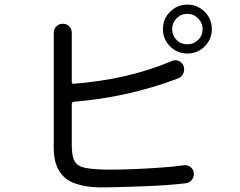

<svg xmlns="http://www.w3.org/2000/svg" viewBox="-20 -808 1040 832"><path d="M792 -788Q836 -788 867 -757Q898 -726 898 -682Q898 -638 867 -607Q836 -576 792 -576Q748 -576 717 -607Q686 -638 686 -682Q686 -726 717 -757Q748 -788 792 -788ZM792 -616Q819 -616 838.5 -635Q858 -654 858 -682Q858 -709 838.5 -728.5Q819 -748 792 -748Q764 -748 745 -728.5Q726 -709 726 -682Q726 -654 745 -635Q764 -616 792 -616ZM777 -92Q794 -94 807 -83Q820 -72 820 -54Q820 -39 810.5 -27.5Q801 -16 786 -14Q754 -10 707.5 -6.5Q661 -3 608.5 -1Q556 1 504.5 2.5Q453 4 410 4Q351 3 305 -13Q259 -29 234.5 -70.5Q210 -112 213 -188V-666Q213 -683 224.5 -694Q236 -705 252 -705Q269 -705 280 -694Q291 -683 291 -666V-453Q291 -444 300 -445Q412 -454 516 -477Q620 -500 726 -544Q734 -547 740 -547Q755 -547 766.5 -536Q778 -525 778 -508Q778 -495 771 -484Q764 -473 751 -468Q646 -428 533 -402.5Q420 -377 300 -367Q291 -366 291 -357V-188Q290 -137 301.5 -113.5Q313 -90 339.5 -83Q366 -76 411 -74Q422 -73 434.5 -73Q447 -73 461 -73Q509 -73 567 -75.5Q625 -78 681 -82Q737 -86 777 -92Z"/></svg>

Font: Kiwi Maru
Style: Regular
Weight: 400
Designer: Hiroki-Chan
Version: Version 1.100